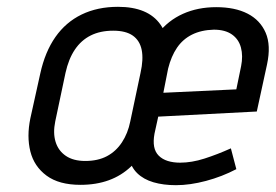

<svg xmlns="http://www.w3.org/2000/svg" viewBox="-20 -532 808 563"><path d="M439 -185 468 -316Q487 -408 450.5 -460Q414 -512 326 -512Q266 -512 219.5 -489.5Q173 -467 142.5 -423.5Q112 -380 98 -316L69 -185Q58 -132 69 -88Q80 -44 116.5 -17Q153 10 216 10Q308 10 364.5 -44Q421 -98 439 -185ZM392 -318 362 -176Q355 -141 337.5 -114.5Q320 -88 293.5 -74Q267 -60 230 -60Q195 -60 173 -75Q151 -90 143 -116Q135 -142 142 -176L172 -318Q181 -359 199.5 -386.5Q218 -414 246 -428Q274 -442 312 -442Q349 -442 369.5 -427.5Q390 -413 395.5 -385.5Q401 -358 392 -318ZM433 -140 444 -190 733 -205 763 -343Q775 -399 759 -436Q743 -473 706 -492Q669 -511 614 -511Q560 -511 516.5 -491.5Q473 -472 443.5 -434Q414 -396 402 -340L360 -141Q351 -100 357.5 -71Q364 -42 382.5 -24Q401 -6 430 2.5Q459 11 496 11Q537 11 584 -1.5Q631 -14 673 -36L657 -97Q617 -79 579.5 -67Q542 -55 508 -55Q488 -55 472 -60Q456 -65 445.5 -75.5Q435 -86 432 -102Q429 -118 433 -140ZM687 -338 673 -270 459 -260 473 -331Q482 -367 499 -392Q516 -417 543 -430.5Q570 -444 607 -445Q640 -445 660 -431Q680 -417 686.5 -392.5Q693 -368 687 -338Z"/></svg>

Font: Advent Pro Medium
Style: Italic
Weight: 500
Italic angle: -12°
Version: Version 3.000